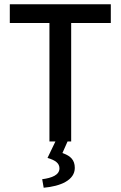

<svg xmlns="http://www.w3.org/2000/svg" viewBox="-20 -664 566 901"><path d="M314 -556H500V-644H26V-556H212V0H240L203 77C240 88 259 102 259 126C259 157 224 171 178 177L185 217C265 210 331 181 331 124C331 86 310 68 278 56L273 54L297 0H314Z"/></svg>

Font: Falling Sky
Style: Light
Weight: 400
Designer: Paul D. Hunt
Foundry: Adobe Systems Incorporated
Version: Version 1.02